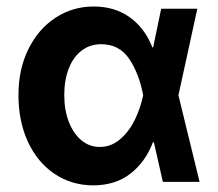

<svg xmlns="http://www.w3.org/2000/svg" viewBox="-20 -557 667 588"><path d="M36.5 -265.6Q36.5 -344.7 66.9 -406.5Q97.4 -468.3 150 -502.7Q202.6 -537.1 267 -537.1Q331.4 -537.1 377.5 -504Q423.6 -470.9 446.6 -411.9H489.9L526.1 -266.6L591.2 0H478.8L418.2 -266.6Q405.7 -332.4 375.4 -377Q345.1 -421.6 290.1 -421.6Q255.7 -421.6 230.1 -402.2Q204.5 -382.8 190.7 -347.4Q176.8 -311.9 176.8 -265.9Q176.8 -220.3 190.6 -184.3Q204.4 -148.3 229 -127.6Q253.6 -107 285.4 -107Q320.6 -107 348.2 -130.9Q375.8 -154.8 393 -190.3Q410.1 -225.8 418.2 -263.7L473.6 -530.3H584.3L526.1 -263.7L489.9 -121.2H448.3Q425.5 -61 379.3 -25.1Q333.1 10.7 264.9 10.7Q198.9 10.3 146.7 -24.8Q94.5 -60 65.5 -122.8Q36.5 -185.5 36.5 -265.6Z"/></svg>

Font: Pretendard Std Variable
Style: Regular
Weight: 400
Designer: Base glyphs from Inter by Rasmus Andersson; Hangeul glyphs from Noto Sans CJK(Source Han Sans) by Jang Soo-young and Kan
Foundry: Kil Hyung-jin
Version: Version 1.309;Glyphs 3.2 (3225)